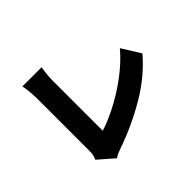

<svg xmlns="http://www.w3.org/2000/svg" viewBox="-174 -1031 1348 1348"><g transform="rotate(-45 500.0 -357.0)"><path d="M180 -44Q191 -67 193 -83Q195 -99 195 -118Q195 -139 195 -177Q195 -215 195 -264Q195 -313 195 -366.5Q195 -420 195 -472.5Q195 -525 195 -569.5Q195 -614 195 -644Q195 -666 193 -689Q191 -712 188.5 -733Q186 -754 182 -770H372Q367 -736 364 -706.5Q361 -677 361 -644Q361 -618 361 -583.5Q361 -549 361 -509.5Q361 -470 361 -428Q361 -386 361 -345Q361 -304 361 -267Q361 -230 361 -200Q361 -170 361 -151Q416 -168 481.5 -199Q547 -230 615 -272.5Q683 -315 745 -366.5Q807 -418 856 -476L942 -338Q836 -214 685.5 -125Q535 -36 364 24Q353 28 334.5 35Q316 42 295 56Z"/></g></svg>

Font: Noto Sans JP Thin Black
Style: Regular
Weight: 900
Version: Version 2.004-H2;hotconv 1.0.118;makeotfexe 2.5.65603